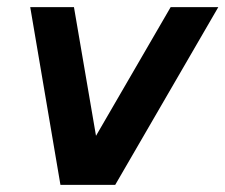

<svg xmlns="http://www.w3.org/2000/svg" viewBox="-20 -520 634 540"><path d="M150 0H304L594 -500H460L250 -138L188 -500H65Z"/></svg>

Font: Uncut Sans
Style: Bold Italic
Weight: 700
Italic angle: -11°
Designer: Kasper Nordkvist
Foundry: UNCUT.wtf
Version: Version 1.304;Glyphs 3.2 (3246)